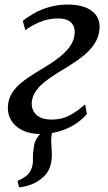

<svg xmlns="http://www.w3.org/2000/svg" viewBox="-20 -575 472 838"><path d="M63.5 243 56.5 214.5Q78.5 205 92.5 194.5Q106.5 184 114.5 167.5Q124.5 148 123.8 121.2Q123 94.5 127.5 67.5Q130.5 40.5 146 21.2Q161.5 2 172 -12L232.5 -47.5Q214.5 -27 208.8 -4.2Q203 18.5 203.5 45Q204 57.5 205.2 72.2Q206.5 87 206.5 100.5Q206.5 133 195.8 160Q185 187 157 207.5Q139.5 221 117.8 229.8Q96 238.5 63.5 243ZM158 10Q111 10 78 -6.2Q45 -22.5 28.5 -50.2Q12 -78 14.5 -112.5Q17 -145.5 33.5 -170.8Q50 -196 76.2 -216.8Q102.5 -237.5 133.5 -256.2Q164.5 -275 195 -294Q247.5 -327 275.5 -359.8Q303.5 -392.5 306 -431Q307 -452 298.5 -466.2Q290 -480.5 273.5 -487.5Q257 -494.5 234 -494.5Q190 -494.5 152.2 -478.2Q114.5 -462 90.5 -443L79.5 -484Q100.5 -501 129.2 -517.2Q158 -533.5 195 -544.2Q232 -555 277.5 -555Q344 -555 381 -527Q418 -499 414.5 -448.5Q411.5 -413.5 393.2 -385.2Q375 -357 346.8 -333.8Q318.5 -310.5 286.5 -290.8Q254.5 -271 224.5 -252.5Q197 -235.5 173.2 -216.2Q149.5 -197 135 -175Q120.5 -153 118.5 -126.5Q117.5 -107 126.2 -90Q135 -73 154.8 -63Q174.5 -53 205 -53Q248.5 -53 281.8 -70.2Q315 -87.5 351.5 -119.5L359.5 -77.5Q332.5 -46.5 298.2 -27Q264 -7.5 227.8 1.2Q191.5 10 158 10Z"/></svg>

Font: Merriweather 48pt
Style: Italic
Weight: 400
Italic angle: -7.8°
Version: Version 2.101